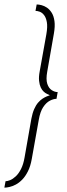

<svg xmlns="http://www.w3.org/2000/svg" viewBox="-62 -718 308 882"><path d="M-42 144Q-32.5 144 -18.8 141Q-5 138 10.2 130Q25.5 122 40 107.2Q54.5 92.5 66.2 69.2Q78 46 84 12L116 -167Q122.5 -205 136.5 -226Q150.5 -247 167.2 -255.5Q184 -264 197.5 -264L203 -295Q189.5 -295 175.8 -303.8Q162 -312.5 155.2 -333Q148.5 -353.5 155 -389L185.5 -563.5Q191.5 -597.5 188.2 -621Q185 -644.5 175.5 -659.5Q166 -674.5 153.8 -682.8Q141.5 -691 129 -694.2Q116.5 -697.5 106.5 -697.5L101 -668Q110 -668 120.8 -664Q131.5 -660 140.5 -648.5Q149.5 -637 153.2 -616.2Q157 -595.5 151 -561L120.5 -391Q115.5 -365 117.5 -346.8Q119.5 -328.5 125.2 -316.2Q131 -304 138.8 -297Q146.5 -290 154.5 -286.2Q162.5 -282.5 167 -280.5Q161 -278.5 152 -274.8Q143 -271 133 -264.5Q123 -258 113 -246.5Q103 -235 95 -216.8Q87 -198.5 82 -172L51 4.5Q45.5 37 34.5 58.5Q23.5 80 10.2 92.2Q-3 104.5 -15.5 109.5Q-28 114.5 -36.5 114.5Z"/></svg>

Font: Anybody SemiCondensed ExtraLight
Style: Italic
Weight: 250
Width: 4
Italic angle: -10°
Version: Version 1.113;gftools[0.9.25]